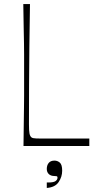

<svg xmlns="http://www.w3.org/2000/svg" viewBox="-20 -721 473 948"><path d="M421 0H96Q97 -72 97.5 -118Q98 -164 98.5 -194.5Q99 -225 99 -247.5Q99 -270 99 -293.5Q99 -317 99 -350Q99 -383 99 -406.5Q99 -430 99 -453Q99 -476 98.5 -506Q98 -536 97 -582.5Q96 -629 95 -701H128Q126 -589 125 -491.5Q124 -394 123.5 -300.5Q123 -207 123 -107Q123 -76 125.5 -62.5Q128 -49 135 -43Q139 -40 144 -39Q149 -38 157.5 -37.5Q166 -37 179 -37Q207 -37 232 -37Q257 -37 284 -37Q311 -37 344 -37Q377 -37 421 -37ZM211 207V180Q213 180 215 180Q217 180 219 180Q245 180 254.5 173Q264 166 264 156Q264 150 259.5 149Q255 148 248 148Q231 148 221 138.5Q211 129 211 113Q211 95 220.5 83.5Q230 72 249 72Q264 72 275.5 82Q287 92 287 122Q287 152 269.5 178Q252 204 211 207Z"/></svg>

Font: Ojuju ExtraLight
Style: Regular
Weight: 200
Designer: Chisaokwu Joboson, Mirko Velimirovic
Foundry: Udi Foundry
Version: Version 1.000